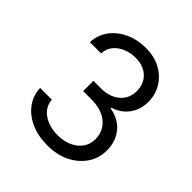

<svg xmlns="http://www.w3.org/2000/svg" viewBox="-199 -881 1034 1034"><g transform="rotate(45 318.0 -363.5)"><path d="M321 9.9Q250.7 9.9 195.8 -14.2Q141 -38.4 108.8 -81.5Q76.7 -124.6 73.9 -181.8H163.4Q167.3 -129.3 211.8 -98.7Q256.4 -68.2 319.6 -68.2Q389.6 -68.2 434.8 -103.9Q480.1 -139.6 480.1 -197.4Q480.1 -257.8 435.5 -295.8Q391 -333.8 308.2 -333.8H250V-411.9H308.2Q372.9 -411.9 413.7 -446.4Q454.5 -480.8 454.5 -538.4Q454.5 -593.4 418.7 -627Q382.8 -660.5 322.4 -660.5Q284.8 -660.5 251.6 -646.8Q218.4 -633.2 197.4 -607.4Q176.5 -581.7 174.7 -545.5H89.5Q91.6 -602.6 123.9 -645.8Q156.2 -688.9 208.6 -713.1Q261 -737.2 323.9 -737.2Q391.3 -737.2 439.6 -710Q487.9 -682.9 513.8 -638.5Q539.8 -594.1 539.8 -542.6Q539.8 -481.2 507.6 -437.9Q475.5 -394.5 420.5 -377.8V-372.2Q489.3 -360.8 528.1 -313.7Q566.8 -266.7 566.8 -197.4Q566.8 -138.1 534.6 -91.1Q502.5 -44 447.1 -17Q391.7 9.9 321 9.9Z"/></g></svg>

Font: Inter Alia
Style: Regular
Weight: 400
Designer: Rasmus Andersson (Latin, Greek, Cyrillic etc.) and Evan from Shavian.info (Shavian, old style figures)
Foundry: Shavian.info
Version: Version 0.001;git-37ab20767